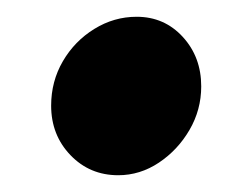

<svg xmlns="http://www.w3.org/2000/svg" viewBox="-20 -403 290 229"><path d="M121 -194Q87 -194 64 -218Q41 -242 41 -277Q41 -306 55 -330Q69 -354 92.5 -368.5Q116 -383 143 -383Q176 -383 198 -359Q220 -335 220 -300Q220 -272 206 -248Q192 -224 169.5 -209Q147 -194 121 -194Z"/></svg>

Font: Red Hat Text VF
Style: Italic
Weight: 400
Italic angle: -12°
Designer: Pentagram, MCKL
Foundry: Pentagram, MCKL
Version: Version 1.023